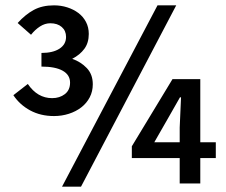

<svg xmlns="http://www.w3.org/2000/svg" viewBox="-20 -686 847 718"><path d="M182 -252Q132 -252 93 -273Q54 -294 30 -330L84 -372Q120 -319 175 -319Q203 -319 222.5 -334Q242 -349 242 -377Q242 -406 214.5 -421.5Q187 -437 135 -437V-488Q178 -488 202.5 -504Q227 -520 227 -548Q227 -571 211 -585Q195 -599 168 -599Q148 -599 129.5 -587Q111 -575 96 -556L46 -600Q75 -632 106.5 -649Q138 -666 182 -666Q208 -666 231.5 -658.5Q255 -651 273 -637.5Q291 -624 301.5 -604Q312 -584 312 -559Q312 -526 295.5 -503.5Q279 -481 250 -466Q282 -455 304.5 -431.5Q327 -408 327 -371Q327 -344 315.5 -322Q304 -300 284 -284.5Q264 -269 237.5 -260.5Q211 -252 182 -252ZM212 12 569 -666H639L283 12ZM652 0V-95H473V-139L625 -390H729V-154H787V-95H729V0ZM557 -154H652V-209L657 -322H653L608 -243Z"/></svg>

Font: Processing Sans Pro Semibold
Style: Regular
Weight: 600
Designer: Paul D. Hunt
Foundry: Adobe Systems Incorporated
Version: Version 2.020;PS 2.000;hotconv 1.0.86;makeotf.lib2.5.63406